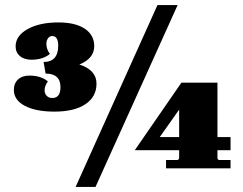

<svg xmlns="http://www.w3.org/2000/svg" viewBox="-20 -668 965 762"><path d="M280 74 605 -648H685L359 74ZM363 -336Q363 -284 319 -254.5Q275 -225 196 -225Q122 -225 78.5 -248Q35 -271 35 -311Q35 -337 51.5 -352.5Q68 -368 97 -368Q142 -368 170 -345Q157 -327 157 -310Q157 -296 165.5 -287.5Q174 -279 187 -279Q220 -279 220 -322Q220 -376 161 -376L153 -422Q211 -422 211 -487Q211 -525 187 -525Q177 -525 170.5 -516Q164 -507 164 -494Q164 -473 178 -454Q150 -431 105 -431Q76 -431 59 -445.5Q42 -460 42 -484Q42 -526 89.5 -552.5Q137 -579 212 -579Q279 -579 316.5 -554Q354 -529 354 -485Q354 -436 295 -412Q363 -390 363 -336ZM639 0V-33H682Q691 -33 691 -42V-72H515L700 -340H843V-124H895V-72H843V-41Q843 -33 852 -33H895V0ZM614 -124H691V-233Z"/></svg>

Font: Arapey Black
Style: Regular
Weight: 900
Designer: Eduardo Rodriguez Tunni
Foundry: Eduardo Rodriguez Tunni
Version: Version 4.000